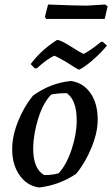

<svg xmlns="http://www.w3.org/2000/svg" viewBox="-20 -824 497 851"><path d="M185 -740 179 -749 193 -804Q316 -799 364 -799L446 -804L457 -796L444 -740ZM134 -521 116 -540Q163 -603 233 -647Q249 -647 297 -616Q335 -592 350 -585Q378 -598 427 -638L435 -639L454 -622Q430 -592 393 -559.5Q356 -527 331 -515Q324 -516 274 -549Q229 -575 220 -577Q188 -562 143 -521ZM154 7Q100 0 67 -47Q34 -94 34 -162Q34 -221 60 -286Q86 -351 126 -400Q203 -456 294 -465Q348 -458 380.5 -412Q413 -366 413 -294Q413 -236 385 -168.5Q357 -101 317 -53Q241 -3 154 7ZM176 -48Q213 -48 240 -56Q275 -94 297.5 -162Q320 -230 320 -290Q320 -380 276 -411Q234 -411 207 -405Q171 -368 149.5 -299Q128 -230 127 -167Q127 -75 176 -48Z"/></svg>

Font: Albura Medium
Style: Italic
Weight: 462
Italic angle: -7°
Designer: Mercedes Jáuregui
Foundry: Omnibus-Type Team
Version: Version 1.000